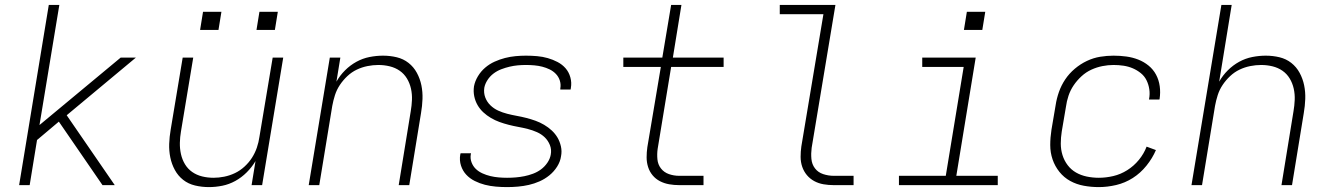

<svg xmlns="http://www.w3.org/2000/svg" viewBox="-20 -755 5440 783"><path d="M58 0 179 -735H222L141 -245L472 -520H534L252 -285L448 0H398L220 -259L131 -184L101 0Z M832 8Q803 8 775.5 1.5Q748 -5 727 -21.5Q706 -38 693 -62Q680 -86 674.5 -113Q669 -140 670 -168.5Q671 -197 676 -226L725 -520H768L718 -219Q714 -196 713.5 -172.5Q713 -149 718 -126.5Q723 -104 734.5 -85Q746 -66 764 -53.5Q782 -41 804.5 -35.5Q827 -30 851 -30Q872 -30 894.5 -34.5Q917 -39 938 -49Q959 -59 977 -75.5Q995 -92 1007.5 -111.5Q1020 -131 1027.5 -153Q1035 -175 1038 -197L1092 -520H1135L1049 0H1006L1022 -98Q1007 -73 986 -52Q965 -31 939.5 -17Q914 -3 886.5 2.5Q859 8 832 8ZM1026 -633 1038 -707H1113L1101 -633ZM796 -633 808 -707H883L871 -633Z M1239 0 1325 -520H1368L1352 -422Q1366 -447 1387 -468Q1408 -489 1433.5 -503Q1459 -517 1487 -522.5Q1515 -528 1542 -528Q1571 -528 1598 -521.5Q1625 -515 1646 -498.5Q1667 -482 1680 -458Q1693 -434 1698.5 -407Q1704 -380 1703 -351.5Q1702 -323 1697 -294L1649 0H1606L1655 -301Q1659 -324 1660 -347.5Q1661 -371 1656 -393.5Q1651 -416 1639.5 -435Q1628 -454 1610 -466.5Q1592 -479 1569.5 -484.5Q1547 -490 1523 -490Q1501 -490 1478.5 -485.5Q1456 -481 1435 -471Q1414 -461 1396.5 -444.5Q1379 -428 1366 -408.5Q1353 -389 1346 -367Q1339 -345 1335 -323L1282 0Z M2048 8Q2025 8 2002 6Q1979 4 1957.5 -1.5Q1936 -7 1916 -17Q1896 -27 1881.5 -42.5Q1867 -58 1860 -79.5Q1853 -101 1857 -125Q1858 -126 1858 -127.5Q1858 -129 1858 -130H1901Q1901 -129 1900.5 -128Q1900 -127 1900 -126Q1897 -109 1903 -93Q1909 -77 1920.5 -66Q1932 -55 1947.5 -48Q1963 -41 1979.5 -37Q1996 -33 2013.5 -31.5Q2031 -30 2048 -30Q2066 -30 2083.5 -31.5Q2101 -33 2118.5 -36.5Q2136 -40 2153.5 -46.5Q2171 -53 2186 -64Q2201 -75 2212 -91Q2223 -107 2226 -124Q2230 -145 2222.5 -163.5Q2215 -182 2201.5 -195Q2188 -208 2170 -216Q2152 -224 2132.5 -229Q2113 -234 2093.5 -237.5Q2074 -241 2054.5 -246Q2035 -251 2017 -257.5Q1999 -264 1982 -274Q1965 -284 1951 -297Q1937 -310 1927.5 -326.5Q1918 -343 1914 -362.5Q1910 -382 1913 -403Q1917 -424 1929 -444Q1941 -464 1958.5 -479Q1976 -494 1997 -503.5Q2018 -513 2039.5 -518.5Q2061 -524 2082.5 -526Q2104 -528 2125 -528Q2148 -528 2170.5 -526Q2193 -524 2214 -518Q2235 -512 2254 -502Q2273 -492 2286.5 -476.5Q2300 -461 2306 -439.5Q2312 -418 2308 -396Q2308 -394 2307.5 -392.5Q2307 -391 2307 -390H2265Q2265 -391 2265 -392Q2265 -393 2265 -394Q2268 -411 2263 -426.5Q2258 -442 2247 -453.5Q2236 -465 2221.5 -472Q2207 -479 2191.5 -483Q2176 -487 2159 -488.5Q2142 -490 2125 -490Q2108 -490 2091.5 -488.5Q2075 -487 2058 -483Q2041 -479 2024 -472.5Q2007 -466 1992.5 -455Q1978 -444 1968 -428.5Q1958 -413 1955 -397Q1952 -376 1959 -357.5Q1966 -339 1980 -325.5Q1994 -312 2011.5 -304Q2029 -296 2048.5 -291Q2068 -286 2087.5 -282.5Q2107 -279 2126.5 -274Q2146 -269 2164 -262.5Q2182 -256 2199 -246Q2216 -236 2230 -223Q2244 -210 2253.5 -194Q2263 -178 2267.5 -158Q2272 -138 2268 -118Q2265 -96 2252 -75.5Q2239 -55 2220.5 -40Q2202 -25 2180.5 -15.5Q2159 -6 2137 -1Q2115 4 2092.5 6Q2070 8 2048 8Z M2750 0Q2729 0 2709 -3.5Q2689 -7 2671.5 -16Q2654 -25 2641.5 -40Q2629 -55 2623 -74Q2617 -93 2617 -113.5Q2617 -134 2620 -155L2675 -482H2522V-520H2681L2717 -735H2759L2724 -520H2931V-482H2717L2662 -148Q2659 -127 2661 -105.5Q2663 -84 2675.5 -68Q2688 -52 2708 -45Q2728 -38 2750 -38H2849V0Z M3380 0Q3359 0 3338.5 -3.5Q3318 -7 3300.5 -16.5Q3283 -26 3270.5 -41Q3258 -56 3251.5 -75Q3245 -94 3245 -115.5Q3245 -137 3248 -158L3338 -697H3160V-735H3387L3290 -152Q3287 -129 3289 -107Q3291 -85 3303.5 -68.5Q3316 -52 3337 -45Q3358 -38 3380 -38H3461V0Z M3646 0V-38H3837L3910 -482H3741V-520H3959L3880 -38H4049V0ZM3911 -633 3923 -707H3998L3986 -633Z M4461 8Q4430 8 4400 2.5Q4370 -3 4344.5 -17Q4319 -31 4300.5 -54Q4282 -77 4272.5 -105Q4263 -133 4263 -163.5Q4263 -194 4268 -226L4285 -326Q4289 -353 4298.5 -380Q4308 -407 4324 -431Q4340 -455 4363 -474.5Q4386 -494 4412.5 -506.5Q4439 -519 4466.5 -523.5Q4494 -528 4521 -528Q4548 -528 4573.5 -524.5Q4599 -521 4622 -512Q4645 -503 4664 -487.5Q4683 -472 4694.5 -450.5Q4706 -429 4709.5 -403.5Q4713 -378 4709 -352Q4709 -351 4708.5 -350Q4708 -349 4708 -349H4666Q4666 -349 4666 -349.5Q4666 -350 4666 -351Q4670 -371 4667 -391Q4664 -411 4655.5 -428Q4647 -445 4632 -457Q4617 -469 4599.5 -476.5Q4582 -484 4562 -487Q4542 -490 4521 -490Q4499 -490 4476 -485.5Q4453 -481 4431 -471Q4409 -461 4390.5 -444Q4372 -427 4358.5 -407Q4345 -387 4337.5 -364.5Q4330 -342 4327 -319L4310 -219Q4306 -194 4306 -169.5Q4306 -145 4313 -122.5Q4320 -100 4334 -81.5Q4348 -63 4368 -51.5Q4388 -40 4412 -35Q4436 -30 4461 -30Q4490 -30 4520 -37Q4550 -44 4577 -61Q4604 -78 4624.5 -103Q4645 -128 4656 -157L4694 -143Q4680 -110 4655.5 -79.5Q4631 -49 4599.5 -29Q4568 -9 4532 -0.5Q4496 8 4461 8Z M4839 0 4961 -735H5003L4952 -422Q4966 -447 4987 -468Q5008 -489 5033.5 -503Q5059 -517 5087 -522.5Q5115 -528 5142 -528Q5171 -528 5198 -521.5Q5225 -515 5246 -498.5Q5267 -482 5280 -458Q5293 -434 5298.5 -407Q5304 -380 5303 -351.5Q5302 -323 5297 -294L5249 0H5206L5255 -301Q5259 -324 5260 -347.5Q5261 -371 5256 -393.5Q5251 -416 5239.5 -435Q5228 -454 5210 -466.5Q5192 -479 5169.5 -484.5Q5147 -490 5123 -490Q5101 -490 5078.5 -485.5Q5056 -481 5035 -471Q5014 -461 4996.5 -444.5Q4979 -428 4966 -408.5Q4953 -389 4946 -367Q4939 -345 4935 -323L4882 0Z"/></svg>

Font: Iosevka SS04 XLt Ex
Style: Italic
Weight: 200
Width: 7
Italic angle: -9°
Monospace: yes
Designer: Belleve Invis
Foundry: Belleve Invis
Version: Version 19.0.0; ttfautohint (v1.8.4)